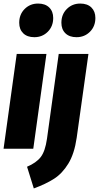

<svg xmlns="http://www.w3.org/2000/svg" viewBox="-23 -836 556 1079"><path d="M238 -533 164 0H-3L71 -533ZM85 -708Q85 -755 115.5 -785.5Q146 -816 191 -816Q231 -816 253.5 -794Q276 -772 276 -735Q276 -688 245.5 -657.5Q215 -627 170 -627Q130 -627 107.5 -649Q85 -671 85 -708ZM129 101Q181 79 206 46.5Q231 14 241 -56L307 -533H474L408 -62Q395 28 361 83.5Q327 139 281 168.5Q235 198 167 223ZM322 -708Q322 -755 352.5 -785.5Q383 -816 428 -816Q468 -816 490.5 -794Q513 -772 513 -735Q513 -688 482.5 -657.5Q452 -627 407 -627Q367 -627 344.5 -649Q322 -671 322 -708Z"/></svg>

Font: Fira Sans Extra Condensed ExtraBold
Style: Italic
Weight: 800
Width: 3
Italic angle: -8°
Designer: Carrois Corporate & Edenspiekermann AG
Foundry: Carrois Corporate GbR & Edenspiekermann AG
Version: Version 4.203